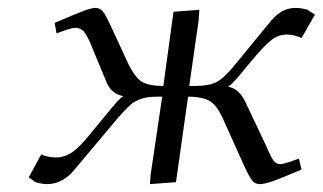

<svg xmlns="http://www.w3.org/2000/svg" viewBox="-20 -464 822 489"><path d="M53.2 -12.2 85 -70.8Q102.1 -63 122.1 -63Q145 -63 164.8 -76.9Q184.6 -90.8 213.9 -127.9L265.1 -189.9Q284.7 -213.4 293.9 -219.2Q262.7 -224.6 250 -257.8L210.9 -352.1Q200.2 -377.4 191.9 -385.3Q183.6 -393.1 171.9 -393.1Q159.7 -393.1 124 -378.9L119.1 -405.8Q175.3 -429.7 194.3 -436.8Q213.4 -443.8 223.1 -443.8Q234.9 -443.8 242.2 -434.6Q249.5 -425.3 262.2 -397.9L303.2 -309.1Q321.8 -268.6 339.8 -256.8Q357.9 -245.1 396 -245.1L421.9 -434.1L487.8 -439L485.8 -411.1L461.9 -245.1H476.1Q513.2 -245.1 532.5 -255.6Q551.8 -266.1 578.1 -298.8L666 -405.8Q682.6 -426.3 698.2 -435.1Q713.9 -443.8 732.9 -443.8Q748 -443.8 763.2 -439L782.2 -426.8L748 -367.2Q728.5 -376 710.9 -376Q689.5 -376 671.6 -362.3Q653.8 -348.6 622.1 -311L589.8 -272Q571.3 -249.5 561 -243.2Q588.9 -238.3 605 -204.1L658.2 -91.8Q669.9 -64 676.8 -54.9Q683.6 -45.9 693.8 -45.9Q703.6 -45.9 741.2 -60.1L748 -32.2Q695.3 -9.8 674.3 -2.4Q653.3 4.9 641.1 4.9Q629.4 4.9 622.1 -4.4Q614.7 -13.7 602.1 -41L551.8 -152.8Q534.7 -193.4 515.9 -205.6Q497.1 -217.8 459 -217.8L428.2 0L361.8 4.9L363.8 -20L393.1 -217.8H378.9Q354.5 -217.8 338.4 -211.9Q322.3 -206.1 311.5 -196.5Q300.8 -187 279.8 -163.1L169.9 -32.2Q139.6 4.9 100.1 4.9Q86.9 4.9 70.8 0Z"/></svg>

Font: Dehuti
Style: Italic
Weight: 400
Version: Version 1.2